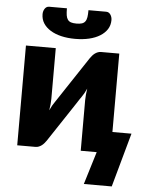

<svg xmlns="http://www.w3.org/2000/svg" viewBox="-60 -776 757 994"><g transform="rotate(5 319.0 -279.0)"><path d="M451 -728.5Q459 -728.5 464.8 -724.8Q470.5 -721 474.2 -715.2Q478 -709.5 480 -702.2Q482 -695 482 -687.5Q482 -661 468.8 -640.2Q455.5 -619.5 431.8 -604.8Q408 -590 375.2 -582.2Q342.5 -574.5 303 -574.5Q263.5 -574.5 230.8 -582.2Q198 -590 174.2 -604.8Q150.5 -619.5 137.2 -640.2Q124 -661 124 -687.5Q124 -695 126 -702.2Q128 -709.5 131.8 -715.2Q135.5 -721 141.2 -724.8Q147 -728.5 155 -728.5H247Q247 -706.5 249.2 -692.2Q251.5 -678 257.8 -669.5Q264 -661 274.8 -657.5Q285.5 -654 303 -654Q320 -654 331 -657.5Q342 -661 348.2 -669.5Q354.5 -678 356.8 -692.2Q359 -706.5 359 -728.5ZM636.5 -111 558.5 170H413.5L465.5 0H382.5V-264Q382.5 -277 384 -292.2Q385.5 -307.5 388 -323.5Q376 -296.5 362.5 -278Q361.5 -277 354.2 -266Q347 -255 335.8 -237.8Q324.5 -220.5 310.2 -199Q296 -177.5 281 -155Q246 -102.5 202.5 -36.5Q198 -30 192.2 -23.2Q186.5 -16.5 179.5 -11.2Q172.5 -6 164.5 -2.8Q156.5 0.5 147.5 0.5H52.5V-518H207.5V-254Q207.5 -241.5 206 -226Q204.5 -210.5 202 -194.5Q214 -221.5 227.5 -240Q228 -241 235.5 -252Q243 -263 254.2 -280.2Q265.5 -297.5 279.8 -319Q294 -340.5 309 -363Q344 -415.5 387.5 -481.5Q392 -488 397.8 -494.8Q403.5 -501.5 410.5 -506.8Q417.5 -512 425.5 -515.2Q433.5 -518.5 442.5 -518.5H537.5V-111Z"/></g></svg>

Font: Lato 2
Style: Regular
Weight: 900
Designer: Lukasz Dziedzic with Adam Twardoch and Botio Nikoltchev
Foundry: tyPoland Lukasz Dziedzic
Version: Version 2.015; 2015-08-06; http://www.latofonts.com/